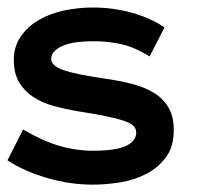

<svg xmlns="http://www.w3.org/2000/svg" viewBox="-25 -486 591 517"><path d="M442.9 -136.2Q442.9 -91.8 422.9 -64Q402.8 -36.1 371.3 -19Q339.8 -2 301 4.6Q262.2 11.2 225.1 11.2Q163.1 11.2 101.6 -6.8Q40 -24.9 -4.9 -54.2L37.1 -137.2Q90.8 -106 135.5 -93Q180.2 -80.1 225.1 -80.1Q286.1 -80.1 314 -93Q341.8 -106 341.8 -128.9Q341.8 -140.1 334 -147.5Q326.2 -154.8 308.1 -160.9Q290 -167 260.5 -173.1Q231 -179.2 187 -186Q151.9 -191.9 120.4 -200.4Q88.9 -209 64.9 -224.6Q41 -240.2 26.6 -264.2Q12.2 -288.1 12.2 -324.2Q12.2 -360.8 31 -387.9Q49.8 -415 80.3 -432.6Q110.8 -450.2 148.9 -458Q187 -465.8 225.1 -465.8Q278.8 -465.8 329.3 -451.9Q379.9 -438 418 -412.1L377.9 -334Q339.8 -357.9 304 -366.5Q268.1 -375 225.1 -375Q207 -375 187.5 -373Q168 -371.1 151.4 -365.5Q134.8 -359.9 123.8 -350.3Q112.8 -340.8 112.8 -327.1Q112.8 -309.1 144.8 -297.6Q176.8 -286.1 253.9 -274.9Q295.9 -269 330.6 -260Q365.2 -251 390.1 -235.6Q415 -220.2 429 -196Q442.9 -171.9 442.9 -136.2Z"/></svg>

Font: Anonymous Pro
Style: Bold
Weight: 700
Monospace: yes
Designer: Mark Simonson
Version: Version 1.003